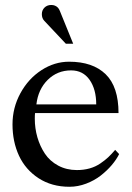

<svg xmlns="http://www.w3.org/2000/svg" viewBox="-20 -734 519 757"><path d="M447.3 -288.1H118.2Q117.2 -280.8 117.2 -266.1Q117.2 -228 127.4 -192.6Q137.7 -157.2 157.2 -127.9Q176.8 -98.6 209.5 -81.1Q242.2 -63.5 283.2 -63.5Q310.5 -63.5 333.7 -70.1Q356.9 -76.7 375.7 -89.6Q394.5 -102.5 406.7 -114Q418.9 -125.5 434.1 -143.1L449.7 -126.5Q439.5 -105.5 420.9 -83.5Q402.3 -61.5 377.4 -42Q352.5 -22.5 319.8 -10Q287.1 2.4 253.9 2.4Q184.1 2.4 132.3 -31.2Q80.6 -64.9 54.9 -120.1Q29.3 -175.3 29.3 -243.7Q29.3 -309.1 60.5 -366.5Q91.8 -423.8 143.3 -457.3Q194.8 -490.7 252.4 -490.7Q345.7 -490.7 396.5 -441.4Q447.3 -392.1 447.3 -288.1ZM123.5 -322.3H359.4Q359.4 -381.8 333.3 -419.2Q307.1 -456.5 260.3 -456.5Q206.1 -456.5 168.2 -419.2Q130.4 -381.8 123.5 -322.3ZM268.6 -561.5H239.7L154.3 -652.3Q145 -662.1 145 -678.2Q145 -693.8 155.5 -704.1Q166 -714.4 182.1 -714.4Q197.8 -714.4 208 -704.1Q212.4 -699.7 215.8 -691.4Z"/></svg>

Font: Flanker
Style: Regular
Weight: 400
Designer: Flanker
Foundry: Flanker
Version: Version 2.027